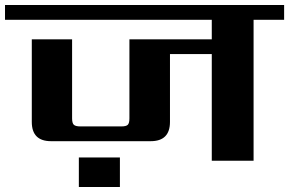

<svg xmlns="http://www.w3.org/2000/svg" viewBox="-40 -642 1155 767"><path d="M275 105V-13H439V105ZM1095 -622V-563H973V0H806V-426H639V-155Q639 -78 562 -78H164Q87 -78 87 -155V-485H248V-169Q248 -150 255 -143.5Q262 -137 281 -137H445Q464 -137 470.5 -143.5Q477 -150 477 -169V-485H806V-563H-20V-622Z"/></svg>

Font: Sarpanch
Style: Bold
Weight: 700
Designer: Manushi Parikh (Devanagari and Latin), Jyotish Sonowal (Devanagari)
Foundry: Indian Type Foundry
Version: Version 2.004;PS 1.0;hotconv 1.0.78;makeotf.lib2.5.61930; tt